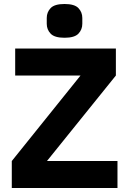

<svg xmlns="http://www.w3.org/2000/svg" viewBox="-20 -941 647 961"><path d="M39 0ZM568 0H39V-135L383 -563H56V-698H560V-563L215 -135H568ZM303 -752Q253 -752 233.5 -772.5Q214 -793 214 -822V-851Q214 -880 233.5 -900.5Q253 -921 303 -921Q353 -921 372.5 -900.5Q392 -880 392 -851V-822Q392 -793 372.5 -772.5Q353 -752 303 -752Z"/></svg>

Font: Aneliza ExtraBold
Style: Regular
Weight: 800
Designer: Mike Abbink, Paul van der Laan, Pieter van Rosmalen
Foundry: Bold Monday
Version: Version 3.001;September 8, 2019;FontCreator 11.5.0.2425 64-b